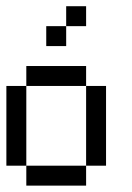

<svg xmlns="http://www.w3.org/2000/svg" viewBox="-20 -582 415 602"><path d="M125 -437.5V-500H187.5V-437.5ZM187.5 -500V-562.5H250V-500ZM62.5 -312.5V-375H125V-312.5ZM125 -312.5V-375H187.5V-312.5ZM187.5 -312.5V-375H250V-312.5ZM250 -250V-312.5H312.5V-250ZM250 -187.5V-250H312.5V-187.5ZM250 -125V-187.5H312.5V-125ZM250 -62.5V-125H312.5V-62.5ZM187.5 0V-62.5H250V0ZM125 0V-62.5H187.5V0ZM62.5 0V-62.5H125V0ZM0 -62.5V-125H62.5V-62.5ZM0 -125V-187.5H62.5V-125ZM0 -187.5V-250H62.5V-187.5ZM0 -250V-312.5H62.5V-250Z"/></svg>

Font: AprilSans
Style: Regular
Weight: 400
Designer: typesprite
Version: Version 1.001;PS 001.001;hotconv 1.0.88;makeotf.lib2.5.64775